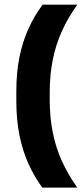

<svg xmlns="http://www.w3.org/2000/svg" viewBox="-20 -696 366 840"><path d="M197.5 -290.4V-260.6Q197.5 -183.5 210.7 -117.1Q223.9 -50.8 250.7 8.5Q277.6 67.8 318.2 124.8H165Q128.9 75.5 103.5 18.4Q78.1 -38.6 64.7 -106.2Q51.4 -173.8 51.4 -254.8V-296.1Q51.4 -377.2 64.8 -444.6Q78.2 -512 103.9 -569.1Q129.6 -626.2 166.4 -675.5H318.2Q277.6 -619 250.7 -559.5Q223.9 -500 210.7 -433.8Q197.5 -367.6 197.5 -290.4Z"/></svg>

Font: Anek Tamil Medium
Style: Regular
Weight: 500
Designer: Aadarsh Rajan (Tamil), Yesha Goshar (Latin)
Foundry: Ek Type
Version: Version 1.003